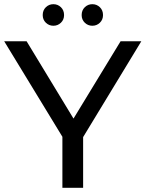

<svg xmlns="http://www.w3.org/2000/svg" viewBox="-24 -897 695 917"><path d="M274 0V-268L297 -206L-4 -700H103L356 -283H298L552 -700H651L351 -206L373 -268V0ZM417 -774Q396 -774 381 -788.5Q366 -803 366 -825Q366 -848 381 -862.5Q396 -877 417 -877Q438 -877 453 -862.5Q468 -848 468 -825Q468 -803 453 -788.5Q438 -774 417 -774ZM231 -774Q210 -774 195 -788.5Q180 -803 180 -825Q180 -848 195 -862.5Q210 -877 231 -877Q252 -877 267 -862.5Q282 -848 282 -825Q282 -803 267 -788.5Q252 -774 231 -774Z"/></svg>

Font: Montserrat Thin Medium
Style: Regular
Weight: 500
Version: Version 9.000